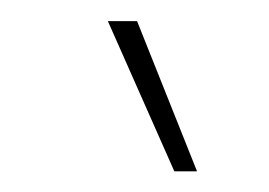

<svg xmlns="http://www.w3.org/2000/svg" viewBox="-20 -748 261 186"><path d="M148.9 -582H170.9L112.8 -727.5H84.5Z"/></svg>

Font: Raveo Display Display Thin
Style: Regular
Weight: 100
Designer: Jakub Foglar, Rasmus Andersson (Inter)
Foundry: Jakubfoglar.com
Version: Version 1.100;Glyphs 3.2.3 (3260)